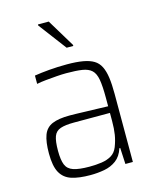

<svg xmlns="http://www.w3.org/2000/svg" viewBox="-112 -809 724 893"><g transform="rotate(-15 250.5 -362.0)"><path d="M212 8Q157 8 121.5 -3.5Q86 -15 68.5 -46.5Q51 -78 51 -139Q51 -195 63 -227Q75 -259 105.5 -272Q136 -285 190 -285Q202 -285 223.5 -284.5Q245 -284 271.5 -283Q298 -282 325 -281.5Q352 -281 374 -280V-323Q374 -377 368.5 -408.5Q363 -440 347 -455Q331 -470 301.5 -474.5Q272 -479 225 -479Q205 -479 178.5 -477Q152 -475 126.5 -472.5Q101 -470 82 -466V-506Q113 -511 153.5 -514.5Q194 -518 239 -518Q284 -518 315.5 -512.5Q347 -507 367 -495Q387 -483 398 -461Q409 -439 413.5 -406.5Q418 -374 418 -328V0H382L378 -78H374Q362 -41 337 -22.5Q312 -4 279.5 2Q247 8 212 8ZM218 -31Q250 -31 277 -35Q304 -39 324 -51Q344 -63 354 -88Q365 -116 369.5 -144Q374 -172 374 -209V-248H201Q159 -248 135.5 -240Q112 -232 103.5 -209Q95 -186 95 -140Q95 -96 104.5 -72.5Q114 -49 141 -40Q168 -31 218 -31ZM258 -593 157 -727V-732H209L290 -598V-593Z"/></g></svg>

Font: Saira SemiCondensed ExtraLight
Style: Regular
Weight: 250
Width: 4
Designer: Hector Gatti with collaboration of the Omnibus-Type team
Foundry: Omnibus-Type
Version: Version 1.101